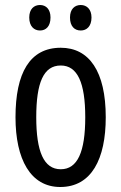

<svg xmlns="http://www.w3.org/2000/svg" viewBox="-20 -738 485 768"><path d="M97 -668C97 -633 116 -616 140 -616C164 -616 182 -633 182 -668C182 -701 164 -718 140 -718C116 -718 97 -702 97 -668ZM260 -668C260 -633 278 -616 303 -616C327 -616 346 -633 346 -668C346 -701 327 -718 303 -718C279 -718 260 -702 260 -668ZM403 -269C403 -452 337 -547 223 -547C99 -547 42 -446 42 -269C42 -101 102 10 221 10C346 10 403 -102 403 -269ZM125 -269C125 -407 154 -476 223 -476C290 -476 321 -407 321 -269C321 -130 290 -61 223 -61C155 -61 125 -132 125 -269Z"/></svg>

Font: Noto Sans Ethiopic ExtCond
Style: Regular
Weight: 400
Width: 2
Designer: Monotype Design Team
Foundry: Monotype Imaging Inc.
Version: Version 2.102